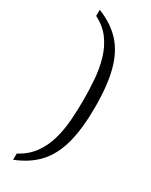

<svg xmlns="http://www.w3.org/2000/svg" viewBox="-225 -800 765 970"><g transform="rotate(30 157.5 -315.5)"><path d="M45 86Q99 57 130.5 13.5Q162 -30 177.5 -84Q193 -138 197.5 -197Q202 -256 202 -316Q202 -376 197.5 -435.5Q193 -495 177.5 -549Q162 -603 130.5 -646.5Q99 -690 45 -717V-753Q126 -721 175.5 -667.5Q225 -614 248 -528.5Q271 -443 271 -316Q271 -189 248 -103.5Q225 -18 175.5 36Q126 90 45 122Z"/></g></svg>

Font: Noto Serif Hentaigana Light
Style: Regular
Weight: 300
Designer: Kazuhiro Yamada
Foundry: nipponia
Version: Version 1.000; ttfautohint (v1.8.4.7-5d5b)